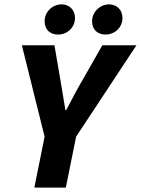

<svg xmlns="http://www.w3.org/2000/svg" viewBox="-20 -858 644 878"><path d="M137 0H281L328 -233L604 -651H448L362 -500C333 -451 310 -406 283 -355H279C270 -406 264 -449 255 -499L229 -651H80L184 -233ZM245 -700C289 -700 323 -733 323 -776C323 -814 296 -838 262 -838C217 -838 184 -801 184 -761C184 -721 211 -700 245 -700ZM462 -700C506 -700 540 -733 540 -776C540 -814 513 -838 479 -838C435 -838 401 -801 401 -761C401 -721 428 -700 462 -700Z"/></svg>

Font: Source Sans Pro
Style: Bold Italic
Weight: 700
Italic angle: -11°
Designer: Paul D. Hunt
Foundry: Adobe Systems Incorporated
Version: Version 3.006;hotconv 1.0.111;makeotfexe 2.5.65597